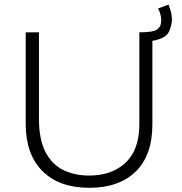

<svg xmlns="http://www.w3.org/2000/svg" viewBox="-20 -846 825 870"><path d="M384.5 5Q248 5 172.2 -71Q96.5 -147 96.5 -283.5V-699.5H156.5V-309Q156.5 -214 186 -157.2Q215.5 -100.5 267 -75.5Q318.5 -50.5 384.5 -50.5Q480.5 -50.5 541.5 -102Q611.5 -161.5 611.5 -283.5V-699.5Q642.5 -699.5 664.8 -703Q687 -706.5 698.8 -718.2Q710.5 -730 710.5 -754.5Q710.5 -779.5 696.5 -807.5L743.5 -825.5Q759 -788.5 759 -757Q759 -733.5 745.5 -702.5Q732 -671.5 670.5 -661V-283.5Q670.5 -142.5 595 -68.8Q519.5 5 384.5 5Z"/></svg>

Font: Argentum Novus Light
Style: Regular
Weight: 300
Designer: Julieta Ulanovsky (font) & Cristiano Sobral (main changes)
Foundry: Julieta Ulanovsky (font) & Cristiano Sobral (main changes)
Version: Version 3.00;November 27, 2020;FontCreator 13.0.0.2655 64-bi